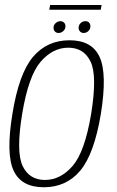

<svg xmlns="http://www.w3.org/2000/svg" viewBox="-20 -766 481 789"><path d="M160 3.5Q252.5 3.5 309.8 -64.8Q367 -133 394.5 -298Q421 -462.5 389.5 -531.5Q358 -600.5 266 -600.5Q173 -600.5 115.2 -531.8Q57.5 -463 31 -298Q4 -134 35.8 -65.2Q67.5 3.5 160 3.5ZM164.5 -26.5Q100.5 -26.5 73 -84Q45.5 -141.5 71 -297.5Q97 -454 146.8 -512Q196.5 -570 260.5 -570Q325 -570 352.5 -512.2Q380 -454.5 354.5 -297.5Q328.5 -142 278.5 -84.2Q228.5 -26.5 164.5 -26.5ZM221 -630.5Q231.5 -630.5 240.2 -638.5Q249 -646.5 249 -658Q249 -667.5 243 -673.2Q237 -679 228 -679Q217.5 -679 208.8 -671.2Q200 -663.5 200 -651.5Q200 -642.5 205.8 -636.5Q211.5 -630.5 221 -630.5ZM323.5 -630.5Q335 -630.5 343.2 -638.5Q351.5 -646.5 351.5 -658Q351.5 -667.5 346 -673.2Q340.5 -679 331 -679Q320 -679 311.5 -671.2Q303 -663.5 303 -651.5Q303 -642.5 309 -636.5Q315 -630.5 323.5 -630.5ZM182.5 -726H394L397.5 -745.5H186Z"/></svg>

Font: Anybody SemiCondensed ExtraLight
Style: Italic
Weight: 250
Width: 4
Italic angle: -10°
Version: Version 1.113;gftools[0.9.25]